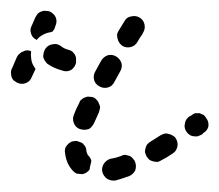

<svg xmlns="http://www.w3.org/2000/svg" viewBox="-20 -304 401 351"><path d="M227 8Q230 0 227 -8Q226 -11 223 -14Q221 -17 217 -19Q213 -20 209 -21Q205 -21 202 -19Q191 -15 183 -14Q179 -13 176 -11Q172 -8 170 -5Q168 -2 167 2Q166 6 167 10Q169 18 176 23Q183 27 191 26Q202 23 216 18Q223 15 227 8ZM135 13Q131 15 127 14Q123 14 119 13Q116 11 113 8Q101 -5 99 -24Q98 -28 99 -32Q100 -36 103 -39Q105 -42 109 -44Q112 -46 116 -46Q120 -47 124 -45Q128 -44 131 -42Q134 -39 136 -36Q138 -32 138 -28Q139 -22 142 -19Q144 -17 145 -15Q147 -12 147 -9Q146 -5 145 -1Q144 2 144 5Q144 6 143 7Q142 8 141 9Q138 12 135 13ZM304 -35Q306 -43 302 -50Q300 -54 296 -56Q293 -58 289 -59Q286 -60 282 -60Q278 -59 274 -57Q264 -51 255 -45Q252 -43 249 -40Q247 -37 246 -33Q245 -29 245 -26Q246 -22 248 -18Q250 -15 253 -12Q256 -10 260 -9Q264 -8 268 -8Q272 -9 275 -11Q285 -16 295 -23Q302 -27 304 -35ZM361 -73Q362 -82 357 -88Q355 -92 352 -94Q348 -96 345 -97Q341 -97 337 -97Q333 -96 330 -93L326 -91Q319 -86 318 -78Q316 -70 321 -63Q323 -60 326 -58Q330 -55 334 -55Q338 -54 342 -55Q345 -56 349 -58L352 -61Q359 -65 361 -73ZM115 -79Q112 -87 115 -94Q119 -105 125 -116Q126 -120 129 -122Q132 -125 136 -126Q140 -128 144 -127Q148 -127 151 -126Q155 -124 157 -121Q160 -118 161 -114Q163 -111 163 -107Q162 -103 161 -99Q156 -88 152 -79Q149 -73 144 -69Q138 -66 131 -67Q131 -67 130 -67Q128 -68 126 -68Q126 -68 126 -68Q126 -68 126 -68Q118 -71 115 -79ZM152 -158Q154 -150 162 -146Q169 -142 177 -144Q185 -146 189 -154L200 -174Q204 -181 202 -189Q199 -197 192 -201Q185 -205 177 -203Q169 -200 165 -193L154 -173Q150 -166 152 -158ZM43 -181Q44 -179 45 -178L38 -163Q35 -155 27 -152Q19 -149 11 -153Q8 -155 5 -157Q2 -160 1 -164Q0 -168 0 -172Q0 -176 2 -179L11 -200Q13 -204 16 -206Q19 -209 23 -210Q26 -212 30 -212Q34 -212 37 -210Q36 -204 37 -197Q38 -188 43 -181ZM110 -176Q102 -172 94 -175Q79 -179 67 -187Q64 -190 62 -193Q60 -196 59 -200Q59 -204 60 -208Q61 -212 63 -215Q68 -222 76 -223Q84 -225 91 -220Q97 -215 105 -213Q109 -212 112 -210Q115 -207 117 -204Q118 -202 118 -201Q119 -200 119 -198Q119 -195 119 -191Q119 -191 119 -190Q119 -189 119 -189Q117 -181 110 -176ZM244 -260Q242 -268 235 -272Q228 -276 220 -274Q212 -273 208 -266Q204 -259 197 -248Q195 -245 194 -241Q194 -237 195 -233Q196 -229 198 -226Q200 -223 204 -220Q211 -216 219 -218Q227 -220 231 -227Q236 -236 240 -241Q240 -242 240 -242Q241 -242 241 -243L242 -245Q246 -252 244 -260ZM38 -257 45 -273Q47 -276 49 -279Q52 -282 56 -283Q60 -285 64 -284Q68 -284 71 -283Q79 -279 82 -272Q85 -264 81 -256Q81 -255 80 -253Q80 -252 79 -250Q78 -249 77 -248L76 -246Q74 -246 72 -245Q64 -244 56 -239Q51 -236 47 -231Q39 -235 37 -242Q34 -250 38 -257Z"/></svg>

Font: FRB American Cursive Dashed
Style: Bold Italic
Weight: 700
Italic angle: -25°
Version: Version 2.0;Modular Font Editor K font №1